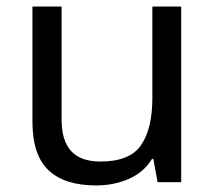

<svg xmlns="http://www.w3.org/2000/svg" viewBox="-20 -556 658 586"><path d="M533 -536V0H461L448 -71H444Q418 -29 372 -9.5Q326 10 274 10Q177 10 128 -36.5Q79 -83 79 -185V-536H168V-191Q168 -127 197 -95Q226 -63 287 -63Q376 -63 410.5 -113Q445 -163 445 -257V-536Z"/></svg>

Font: Noto Sans Gunjala Gondi
Style: Regular
Weight: 400
Designer: Ek Type
Foundry: Ek Type
Version: Version 1.004